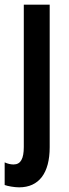

<svg xmlns="http://www.w3.org/2000/svg" viewBox="-42 -563 294 823"><path d="M40 240C125 240 171 179 171 68V-543H60V67C60 117 47 142 16 142C4 142 -9 139 -22 133V230C-9 235 20 240 40 240Z"/></svg>

Font: Noto Sans Myanmar UI ExtraCondensed SemiBold
Style: Regular
Weight: 600
Width: 2
Designer: Monotype Design Team
Foundry: Monotype Imaging Inc.
Version: Version 2.103